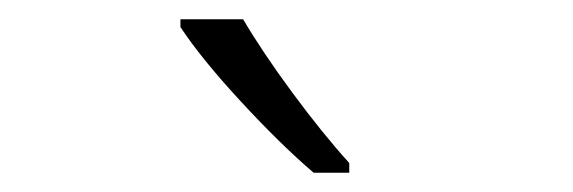

<svg xmlns="http://www.w3.org/2000/svg" viewBox="-20 -785 594 199"><path d="M342 -616V-606H305Q270 -636 229 -680.5Q188 -725 167 -757V-765H232Q252 -731 283 -689Q314 -647 342 -616Z"/></svg>

Font: Noto Sans UI NarrowLight
Style: Regular
Weight: 300
Width: 4
Designer: Monotype Design Team
Foundry: Monotype Imaging Inc.
Version: Version 1.001